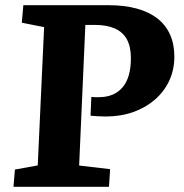

<svg xmlns="http://www.w3.org/2000/svg" viewBox="-20 -720 708 740"><path d="M332 -346.5Q339.5 -345.5 345.3 -345.5Q351 -345.5 361.5 -345.5Q420 -345.5 452.3 -383.3Q484.5 -421 484.5 -495.5Q484.5 -540.5 468.8 -568.7Q453 -597 422 -610.5Q391 -624 345.5 -624H309L285 -82L404.5 -68L400 0H32L37.5 -66.5L125.5 -82.5L150 -615.5L64 -632.5L70 -700H397.5Q459.5 -700 507 -687Q554.5 -674 586.8 -648.7Q619 -623.5 635.5 -586.5Q652 -549.5 652 -501.5Q652 -452 632.8 -410Q613.5 -368 577.8 -336.7Q542 -305.5 493.8 -288.2Q445.5 -271 387 -271Q371.5 -271 356.8 -272Q342 -273 329 -274Z"/></svg>

Font: Literata
Style: Italic
Weight: 400
Italic angle: -2°
Designer: Latin by Veronika Burian and Jose Scaglione. Greek by Irene Vlachou. Cyrillic by Vera Evstafieva
Foundry: TypeTogether
Version: Version 3.103;gftools[0.9.29]